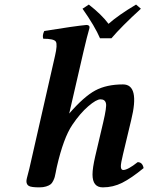

<svg xmlns="http://www.w3.org/2000/svg" viewBox="-20 -807 646 837"><path d="M107.9 -71.8 219.7 -563Q231.4 -612.8 223.4 -625.5Q215.3 -638.2 168.5 -638.2Q163.6 -652.3 172.9 -671.9Q305.7 -693.4 356.9 -698.2Q364.3 -698.2 367.7 -694.8Q371.1 -691.4 370.1 -685.1Q359.4 -648.4 344.2 -583L281.7 -312Q345.7 -385.7 395 -412.4Q444.3 -439 516.1 -439Q590.3 -439 551.8 -283.2L516.1 -133.8Q506.8 -95.2 506.8 -82.5Q506.8 -65.9 517.1 -65.9Q537.1 -65.9 580.1 -100.1Q601.1 -100.1 606 -74.2Q552.7 -30.3 512.9 -10.3Q473.1 9.8 428.2 9.8Q383.3 9.8 383.3 -46.4Q383.3 -74.2 395 -125L430.2 -274.9Q445.8 -341.3 441.9 -356.4Q438 -374 418 -374Q399.9 -374 364.5 -343.5Q329.1 -313 294.9 -262.2Q256.8 -205.6 228 -80.6L226.1 -71.8Q225.1 -66.9 222.7 -54.2Q220.2 -41.5 218.5 -35.2Q216.8 -28.8 211.9 -18.6Q207 -8.3 200.2 -3.2Q193.4 2 180.9 5.9Q168.5 9.8 151.9 9.8Q115.7 9.8 105.5 3.4Q95.2 -2.9 95.2 -17.1Q95.2 -21.5 97.2 -30.3Q99.1 -39.1 102.8 -52Q106.4 -64.9 107.9 -71.8ZM465.8 -640.1H416Q394 -691.9 339.8 -769L367.2 -787.1Q423.3 -743.2 453.1 -703.1Q496.1 -741.2 573.2 -787.1L594.2 -769Q508.8 -690.9 465.8 -640.1Z"/></svg>

Font: Linux Libertine
Style: Semibold Italic
Weight: 600
Italic angle: -11.5°
Designer: Philipp H. Poll
Foundry: Philipp H. Poll
Version: Version 5.1.2 ; ttfautohint (v0.9)